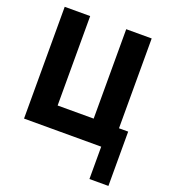

<svg xmlns="http://www.w3.org/2000/svg" viewBox="-183 -959 1186 1332"><g transform="rotate(20 410.0 -293.0)"><path d="M63 0V-825.2H251V-165H517.1V-825.2H705.1V-162.1H772.9V238.8H632.8V0Z"/></g></svg>

Font: Hussar Preview
Style: Bold
Weight: 700
Foundry: Cannot Into Space Fonts, PlusOne Fonts
Version: Version 2.29RC2 "Millennial"